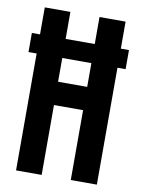

<svg xmlns="http://www.w3.org/2000/svg" viewBox="-81 -756 598 812"><g transform="rotate(10 218.5 -350.0)"><path d="M155 0H45V-502H10V-584H45V-700H155V-584H280V-700H392V-584H427V-502H392V0H280V-300H155ZM280 -400V-502H155V-400Z"/></g></svg>

Font: BebasNeueW03-Regular
Style: Regular
Weight: 400
Designer: Ryoichi Tsunekawa
Foundry: Ryoichi Tsunekawa
Version: Version 1.30